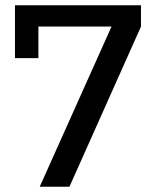

<svg xmlns="http://www.w3.org/2000/svg" viewBox="-20 -710 586 730"><path d="M404 -609H126V-489H37V-690H516V-609L244 0H131Z"/></svg>

Font: Mozilla Headline BETA
Style: Regular
Weight: 400
Designer: Studio DRAMA
Foundry: Studio DRAMA
Version: Version 0.100